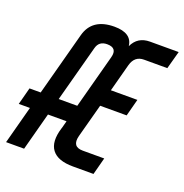

<svg xmlns="http://www.w3.org/2000/svg" viewBox="-195 -880 960 1001"><g transform="rotate(20 285.5 -379.5)"><path d="M475 -650Q423 -650 408 -595L367 -441H514L489 -346H342L292 -160Q275 -95 337 -95H456L431 0H317Q232 0 200 -42.5Q168 -85 193 -166L195 -172L205 -210H102L46 0H-54L2 -210H-60L-35 -305H27L121 -656Q148 -759 272 -759Q368 -759 376 -689Q404 -749 472 -749H631L604 -650ZM127 -305H230L310 -604Q325 -660 267 -660Q222 -660 211 -618Z"/></g></svg>

Font: Air America
Style: Regular
Weight: 400
Designer: William G. Sherman
Foundry: Aaron Bell – Saja Typeworks
Version: Version 1.100;PS 001.100;hotconv 1.0.88;makeotf.lib2.5.64775